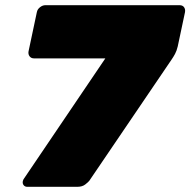

<svg xmlns="http://www.w3.org/2000/svg" viewBox="-20 -720 734 740"><path d="M85 0Q76 0 71 -6.5Q66 -13 68 -22Q70 -29 72 -31L386 -495H111Q100 -495 94 -503Q88 -511 90 -522L122 -673Q124 -684 134 -692Q144 -700 155 -700H672Q684 -700 689.5 -692Q695 -684 693 -673L665 -541Q661 -524 654.5 -512Q648 -500 641 -490L324 -23Q320 -18 308.5 -9Q297 0 278 0Z"/></svg>

Font: Rubik Light Black
Style: Italic
Weight: 900
Italic angle: -12°
Version: Version 2.104